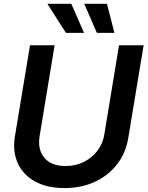

<svg xmlns="http://www.w3.org/2000/svg" viewBox="-20 -962 764 994"><path d="M314 11.7Q223.1 11.7 161.1 -22.7Q99.1 -57.1 71.8 -117.7Q44.4 -178.2 57.1 -255.4L135.3 -727.5H262.7L185.1 -257.3Q173.8 -188 209.5 -145.3Q245.1 -102.5 319.3 -102.5Q372.1 -102.5 414.8 -124Q457.5 -145.5 485.1 -182.6Q512.7 -219.7 520 -265.6L596.2 -727.5H723.6L644 -247.1Q631.3 -169.9 586.2 -111.6Q541 -53.2 471.2 -20.8Q401.4 11.7 314 11.7ZM321.3 -792 225.1 -942.4H349.1L415 -792ZM481.4 -792 416 -942.4H533.7L572.3 -792Z"/></svg>

Font: Inter Display SemiBold
Style: Italic
Weight: 600
Italic angle: -9.39999°
Designer: Rasmus Andersson
Foundry: rsms
Version: Version 4.000;git-a52131595